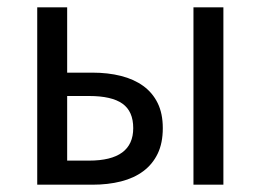

<svg xmlns="http://www.w3.org/2000/svg" viewBox="-20 -506 714 526"><path d="M82 0V-486H164V-307H233Q276 -307 311.5 -298Q347 -289 372.5 -270.5Q398 -252 412 -223.5Q426 -195 426 -155Q426 -114 412 -85Q398 -56 372.5 -37Q347 -18 311.5 -9Q276 0 233 0ZM164 -66H224Q345 -66 345 -155Q345 -201 315.5 -222Q286 -243 224 -243H164ZM510 0V-486H592V0Z"/></svg>

Font: Pinyin1712
Style: Regular
Weight: 400
Version: Version 1